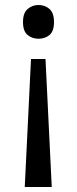

<svg xmlns="http://www.w3.org/2000/svg" viewBox="-20 -566 309 768"><path d="M196 -478Q196 -441 178 -426Q160 -411 134 -411Q109 -411 90.5 -426Q72 -441 72 -478Q72 -514 90.5 -530Q109 -546 134 -546Q160 -546 178 -530Q196 -514 196 -478ZM104 -330H162L187 182H79Z"/></svg>

Font: Noto Sans Marchen
Style: Regular
Weight: 400
Designer: Monotype Design Team
Foundry: Monotype Imaging Inc.
Version: Version 2.003; ttfautohint (v1.8.4.7-5d5b)